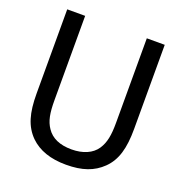

<svg xmlns="http://www.w3.org/2000/svg" viewBox="-133 -842 921 973"><g transform="rotate(20 328.0 -356.0)"><path d="M327.6 15.1C415.5 15.1 474.6 -6.3 521.5 -51.8C571.8 -100.6 590.8 -169.4 590.8 -273.4V-727.1H494.1V-271C494.1 -204.1 486.3 -162.6 462.9 -127C437.5 -88.4 388.7 -67.4 327.6 -67.4C264.2 -67.4 219.2 -87.4 192.9 -127C168.9 -162.1 161.6 -203.1 161.6 -273.4V-727.1H64.9V-273.4C64.9 -168 84 -102.1 134.3 -51.8C179.7 -7.3 244.1 15.1 327.6 15.1Z"/></g></svg>

Font: SG Kara
Style: Regular
Weight: 400
Designer: Damoon Khanjanzadeh
Version: Version 1.000